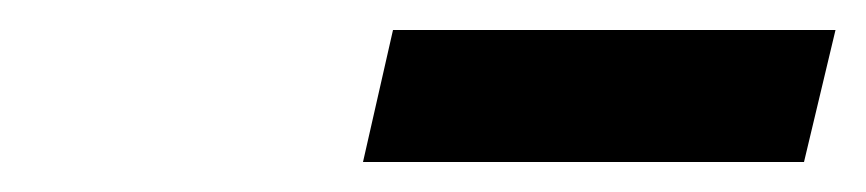

<svg xmlns="http://www.w3.org/2000/svg" viewBox="-20 -740 577 128"><path d="M222 -632 242 -720H537L516 -632Z"/></svg>

Font: Titillium Web SemiBold
Style: Italic
Weight: 600
Italic angle: -13°
Version: Version 1.002;PS 57.000;hotconv 1.0.70;makeotf.lib2.5.55311